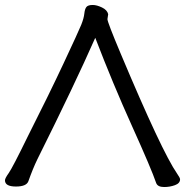

<svg xmlns="http://www.w3.org/2000/svg" viewBox="-27 -737 744 772"><path d="M633 15Q607 15 601 -1Q582 -57 504.5 -228.5Q427 -400 356 -585Q274 -399 123 -96Q105 -59 87 -8Q79 13 37 13Q-7 13 -7 -12Q-7 -20 8 -41Q23 -62 85 -189Q169 -355 229 -483Q289 -611 299.5 -637Q310 -663 312 -682Q314 -701 320.5 -709Q327 -717 346 -717Q362 -717 383 -707Q404 -697 408 -680L405 -660Q405 -648 458 -522Q624 -127 685 -39Q697 -22 697 -16Q697 0 676.5 7.5Q656 15 633 15Z"/></svg>

Font: LXGW WenKai Medium
Style: Regular
Weight: 500
Designer: LXGW / Fontworks Inc.
Foundry: LXGW / Fontworks Inc.
Version: Version 1.501; October 10, 2024